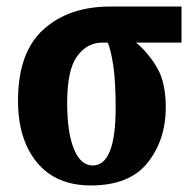

<svg xmlns="http://www.w3.org/2000/svg" viewBox="-20 -556 588 586"><path d="M257 10Q376 10 431 -60Q486 -130 486 -228Q486 -305 458.5 -351Q431 -397 395 -426H534V-536H316Q190 -536 112.5 -466Q35 -396 35 -249Q35 -130 93 -60Q151 10 257 10ZM263 -51Q226 -51 205.5 -101.5Q185 -152 185 -242Q185 -343 215.5 -384.5Q246 -426 292 -426H309Q319 -402 326 -354Q333 -306 333 -227Q333 -51 263 -51Z"/></svg>

Font: Noto Serif ExtraCondensed Extra
Style: Regular
Weight: 800
Width: 3
Designer: Monotype Design Team
Foundry: Monotype Imaging Inc.
Version: Version 1.002